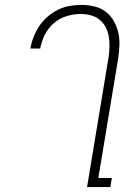

<svg xmlns="http://www.w3.org/2000/svg" viewBox="-20 -763 540 783"><path d="M430 0H335L423 -531Q426 -552 426.5 -573.5Q427 -595 423.5 -615Q420 -635 410.5 -653Q401 -671 385 -683.5Q369 -696 349 -701Q329 -706 308 -706Q280 -706 251 -697Q222 -688 199 -668Q176 -648 162.5 -620.5Q149 -593 144 -565H104Q108 -589 117 -612Q126 -635 140 -656.5Q154 -678 174 -695Q194 -712 216 -723Q238 -734 262.5 -738.5Q287 -743 311 -743Q338 -743 364 -737Q390 -731 410 -716Q430 -701 443 -679Q456 -657 462 -631.5Q468 -606 467 -579Q466 -552 462 -525L381 -37H436Z"/></svg>

Font: Iosevka Term Curly Extralight
Style: Italic
Weight: 200
Italic angle: -9°
Designer: Belleve Invis
Foundry: Belleve Invis
Version: Version 32.3.0